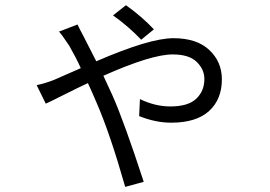

<svg xmlns="http://www.w3.org/2000/svg" viewBox="-20 -649 1040 739"><path d="M572.3 -536.1 523.4 -496.1Q476.6 -545.9 415 -589.8L464.8 -628.9Q525.4 -585.9 572.3 -536.1ZM207 -527.3 278.3 -554.7Q286.1 -538.1 300.8 -510.7Q339.8 -434.6 350.6 -413.1Q555.7 -502 647.5 -502Q737.3 -502 785.6 -456.5Q834 -411.1 834 -343.8Q834 -266.6 784.7 -221.7Q735.4 -176.8 638.7 -176.8Q579.1 -176.8 515.6 -202.1L518.6 -267.6Q577.1 -239.3 635.7 -239.3Q704.1 -239.3 735.4 -269Q766.6 -298.8 766.6 -344.7Q766.6 -381.8 737.3 -410.6Q708 -439.5 644.5 -439.5Q562.5 -439.5 377.9 -357.4Q411.1 -285.2 413.1 -281.2Q457 -182.6 533.2 50.8L461.9 70.3Q403.3 -135.7 351.6 -253.9Q335 -293 318.4 -329.1Q282.2 -312.5 227.1 -284.7Q171.9 -256.8 156.2 -250L121.1 -321.3Q154.3 -328.1 188.5 -341.8Q190.4 -342.8 291 -386.7Q272.5 -427.7 246.1 -473.6Q216.8 -517.6 207 -527.3Z"/></svg>

Font: GenEi Gothic M SemiLight
Style: Regular
Weight: 350
Designer: o_tamon (Modified); [Source Han Sans]
Ryoko NISHIZUKA  (kana & ideographs); Paul D. Hunt (Latin, Greek & Cyrillic); Wenl
Version: Version 1.1a;Original Version 1.004